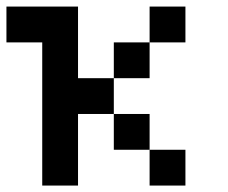

<svg xmlns="http://www.w3.org/2000/svg" viewBox="-20 -576 707 596"><path d="M555.6 0H444.4V-111.1H555.6ZM222.2 -555.6V-333.3H333.3V-222.2H222.2V0H111.1V-444.4H0V-555.6ZM444.4 -333.3H333.3V-444.4H444.4ZM555.6 -444.4H444.4V-555.6H555.6ZM444.4 -111.1H333.3V-222.2H444.4Z"/></svg>

Font: Pixeloid Mono
Style: Regular
Weight: 400
Monospace: yes
Designer: GGBotNet
Foundry: GGBotNet
Version: 0.5